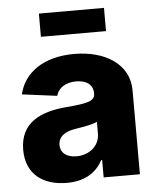

<svg xmlns="http://www.w3.org/2000/svg" viewBox="-53 -789 695 845"><g transform="rotate(-5 294.0 -366.5)"><path d="M209 9.8C284.7 9.8 337.4 -20.5 367.2 -76.7H371.6V0H531.7V-370.6C531.7 -487.8 424.8 -552.7 289.1 -552.7C152.3 -552.7 66.4 -488.8 44.9 -395.5L199.2 -375.5C208.5 -409.7 240.2 -431.6 287.6 -431.6C334 -431.6 361.8 -410.2 361.8 -372.6V-370.6C361.8 -336.9 324.7 -330.1 232.4 -322.3C122.1 -313 29.3 -272.5 29.3 -151.4C29.3 -43.5 104 9.8 209 9.8ZM438 -743.2H150.4V-640.6H438ZM260.7 -103C219.7 -103 190.4 -122.6 190.4 -159.2C190.4 -195.3 218.8 -216.8 269 -224.1C300.8 -229 343.8 -236.3 363.3 -246.6V-194.3C363.3 -140.6 317.9 -103 260.7 -103Z"/></g></svg>

Font: Inter ExtraBold
Style: Regular
Weight: 800
Designer: Rasmus Andersson
Foundry: rsms
Version: Version 4.001;git-9221beed3